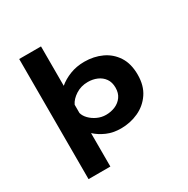

<svg xmlns="http://www.w3.org/2000/svg" viewBox="-206 -932 1287 1315"><g transform="rotate(-30 437.5 -275.0)"><path d="M120.5 200V-750H293V-438.5Q330 -470 382 -490.5Q434 -511 497 -511Q571.5 -511 633.5 -482.2Q695.5 -453.5 732.8 -396Q770 -338.5 770 -251.5Q770 -165 730.2 -106.5Q690.5 -48 626.2 -18.5Q562 11 487.5 11Q426 11 377 -10.5Q328 -32 293 -64.5V200ZM448 -379Q394 -379 351.8 -351.8Q309.5 -324.5 293 -289V-223.5Q299.5 -198 322.2 -174.5Q345 -151 377.5 -136Q410 -121 445.5 -121Q485 -121 518.8 -135.5Q552.5 -150 573.2 -178.8Q594 -207.5 594 -250.5Q594 -293.5 573.8 -322Q553.5 -350.5 520.2 -364.8Q487 -379 448 -379Z"/></g></svg>

Font: Trispace SemiExpanded
Style: Bold
Weight: 700
Width: 6
Designer: Tyler Finck
Foundry: Etcetera Type Company
Version: Version 1.210; ttfautohint (v1.8.3)